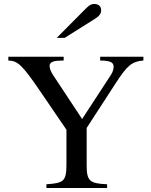

<svg xmlns="http://www.w3.org/2000/svg" viewBox="-20 -948 762 968"><path d="M266 -757H306L460 -854C481 -867 490 -880 490 -896C490 -916 477 -928 455 -928C440 -928 431 -923 413 -905ZM703 -662H485V-643C537 -642 552 -634 553 -612C553 -601 549 -585 539 -570L394 -348L248 -569C237 -585 230 -603 230 -616C230 -632 245 -641 277 -642L301 -643V-662H22V-643C70 -641 92 -621 184 -486L315 -294V-123C315 -34 303 -25 214 -19V0H520V-19C436 -23 417 -33 417 -111V-303L565 -531C621 -617 644 -638 703 -643Z"/></svg>

Font: STIX Math
Style: Regular
Weight: 400
Designer: MicroPress Inc., with final additions and corrections provided by Coen Hoffman, Elsevier (retired)
Version: Version 1.1.0